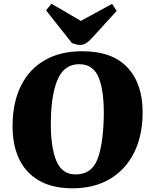

<svg xmlns="http://www.w3.org/2000/svg" viewBox="-20 -1003 827 1038"><path d="M48 -332Q50 -454 95 -542.5Q140 -631 223.5 -678.5Q307 -726 424 -726Q589 -726 671 -636Q753 -546 751 -390Q750 -267 704 -176Q658 -85 573.5 -35Q489 15 372 15Q262 15 189 -28Q116 -71 81 -148.5Q46 -226 48 -332ZM255 -356Q252 -217 282.5 -138.5Q313 -60 388 -60Q473 -60 505 -137.5Q537 -215 541 -368Q544 -504 515 -580Q486 -656 408 -656Q330 -656 294 -578.5Q258 -501 255 -356ZM229 -947 258 -983 417 -890 586 -982 611 -944 473 -793Q443 -760 413 -760Q402 -760 391 -763Q380 -766 369 -770Z"/></svg>

Font: Literata 36pt ExtraBold
Style: Italic
Weight: 800
Italic angle: -2°
Designer: Latin by Veronika Burian and Jose Scaglione. Greek by Irene Vlachou. Cyrillic by Vera Evstafieva
Foundry: TypeTogether
Version: Version 3.002